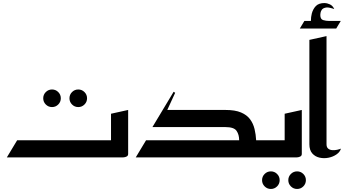

<svg xmlns="http://www.w3.org/2000/svg" viewBox="-20 -1038 2268 1266"><path d="M496 -332Q472 -332 455 -349Q438 -366 438 -390Q438 -414 455 -431Q472 -448 496 -448Q520 -448 537 -431Q554 -414 554 -390Q554 -366 537 -349Q520 -332 496 -332ZM323 -332Q299 -332 282 -349Q265 -366 265 -390Q265 -414 282 -431Q299 -448 323 -448Q347 -448 364 -431Q381 -414 381 -390Q381 -366 364 -349Q347 -332 323 -332Z M25 0 93 -113H712V-288L825 -313V-23Q825 -11 815 -6Q805 -1 795 -0.5Q785 0 785 0Z M875 0 943 -113H1557Q1557 -150 1540 -175Q1523 -200 1467 -200H985L1125 -433L1135 -426L1083 -313H1467Q1530 -313 1569 -296.5Q1608 -280 1629 -251.5Q1650 -223 1658.5 -187Q1667 -151 1669 -113H1790V0Z M1939 208Q1915 208 1898 191Q1881 174 1881 150Q1881 126 1898 109Q1915 92 1939 92Q1963 92 1980 109Q1997 126 1997 150Q1997 174 1980 191Q1963 208 1939 208ZM1766 208Q1742 208 1725 191Q1708 174 1708 150Q1708 126 1725 109Q1742 92 1766 92Q1790 92 1807 109Q1824 126 1824 150Q1824 174 1807 191Q1790 208 1766 208Z M1750 0V-113H1857V-288L1970 -313V-23Q1970 -11 1960 -6Q1950 -1 1940 -0.5Q1930 0 1930 0Z M1957 -850 1987 -900H2030Q2030 -926 2036 -949Q2044 -979 2063 -998.5Q2082 -1018 2121 -1018Q2135 -1018 2154.5 -1009.5Q2174 -1001 2184 -978Q2178 -981 2158 -986Q2138 -991 2124 -987Q2108 -983 2101.5 -973Q2095 -963 2093.5 -953.5Q2092 -944 2092 -940Q2092 -939 2092 -939Q2092 -911 2111 -905.5Q2130 -900 2148 -900H2227L2197 -850Z M2228 -58Q2222 -36 2199 -20Q2176 -4 2146 2Q2116 8 2087 1.5Q2058 -5 2039 -26.5Q2020 -48 2020 -87V-775L2133 -800V-87Q2133 -67 2144 -58Q2155 -49 2171.5 -48Q2188 -47 2203.5 -50.5Q2219 -54 2228 -58Z"/></svg>

Font: Reem Kufi Medium
Style: Regular
Weight: 500
Designer: Khaled Hosny
Version: Version 1.001